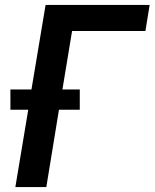

<svg xmlns="http://www.w3.org/2000/svg" viewBox="-20 -755 624 775"><path d="M42 0H167L218 -312H302V-394H232L271 -630H567L584 -735H164L107 -394H22V-312H94Z"/></svg>

Font: Iosevka Sparkle Oblique
Style: Bold
Weight: 700
Italic angle: -9°
Designer: Belleve Invis
Foundry: Belleve Invis
Version: Version 4.5.0; ttfautohint (v1.8.3)